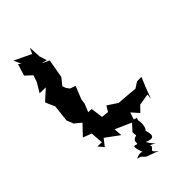

<svg xmlns="http://www.w3.org/2000/svg" viewBox="-299 -808 1143 1143"><g transform="rotate(-45 272.0 -237.0)"><path d="M210 -118 199 -200 171 -201 192 -252 196 -283 229 -365 194 -377 180 -396 171 -419 206 -462 227 -581 180 -603 216 -594 201 -640 197 -718 180 -682 73 -733 94 -686 78 -699 55 -625 96 -587 82 -545 46 -485 97 -484 31 -424 40 -401 57 -365 45 -257 62 -216 46 -228 103 -181 42 -117 96 -96 102 -17 65 -18 94 16 128 -28 214 35 210 -18 309 26 326 39 347 -23 387 22 422 -14 495 -26 491 8 518 -64 544 -126 506 -125 469 -101 413 -106 338 -112 276 -153 255 -118 189 -125ZM205 208 227 230 305 259C245 217 307 231 292 198C350 224 321 226 288 167C361 197 341 148 333 110C336 133 358 87 347 42L352 28L321 17L273 70L275 99C219 112 268 153 227 135C210 133 226 175 235 201C237 199 227 178 181 201Z"/></g></svg>

Font: Asimov Aggro
Style: Medium
Weight: 500
Designer: Google
Version: Version 2.000980; 2014